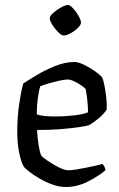

<svg xmlns="http://www.w3.org/2000/svg" viewBox="-20 -748 476 768"><path d="M243 0Q217 0 189.5 -10Q162 -20 138 -34Q114 -48 97.5 -61Q81 -74 76 -80Q65 -97 57 -135.5Q49 -174 49 -219Q49 -279 56.5 -330.5Q64 -382 73 -414Q91 -426 125 -446.5Q159 -467 199.5 -483.5Q240 -500 278 -500Q293 -500 316 -489Q339 -478 359.5 -463.5Q380 -449 388 -439Q393 -430 397.5 -407.5Q402 -385 405 -358.5Q408 -332 407 -310Q394 -290 371.5 -272Q349 -254 335 -247Q326 -244 296.5 -239.5Q267 -235 223.5 -231.5Q180 -228 128 -228Q130 -193 135 -164Q140 -135 145 -126Q150 -119 170.5 -105Q191 -91 214.5 -79Q238 -67 254 -67Q265 -67 284.5 -70Q304 -73 326 -77.5Q348 -82 365.5 -86Q383 -90 390 -92Q393 -89 397 -82.5Q401 -76 402 -67Q373 -43 331 -21.5Q289 0 243 0ZM200 -282Q237 -282 276.5 -286.5Q316 -291 332 -299Q332 -314 330.5 -333Q329 -352 326.5 -368.5Q324 -385 323 -391Q321 -395 308 -404.5Q295 -414 278.5 -422Q262 -430 250 -430Q239 -430 216.5 -425Q194 -420 172 -413.5Q150 -407 141 -403Q135 -384 131 -352.5Q127 -321 127 -291Q137 -286 159 -284Q181 -282 200 -282ZM235 -606Q226 -606 213 -619Q200 -632 189.5 -648.5Q179 -665 179 -675Q179 -684 193 -696.5Q207 -709 224.5 -718.5Q242 -728 252 -728Q260 -728 272.5 -714.5Q285 -701 294.5 -684Q304 -667 304 -657Q304 -649 291.5 -636.5Q279 -624 262.5 -615Q246 -606 235 -606Z"/></svg>

Font: Texturina 72pt
Style: Regular
Weight: 400
Designer: Guillermo Torres Carreño
Foundry: Omnibus-Type
Version: Version 1.002; ttfautohint (v1.8.3)